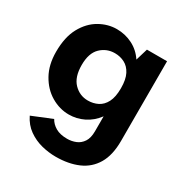

<svg xmlns="http://www.w3.org/2000/svg" viewBox="-165 -638 924 967"><g transform="rotate(30 296.5 -154.5)"><path d="M292 201Q251 201 209.5 190.5Q168 180 132.5 155Q97 130 76 87L191 40Q204 64 230 79Q256 94 297 94Q323 94 346.5 84.5Q370 75 385 52.5Q400 30 400 -9V-96Q370 -56 329 -36Q288 -16 243 -16Q189 -16 140 -45Q91 -74 60.5 -128.5Q30 -183 30 -258Q30 -344 60.5 -399.5Q91 -455 139 -482.5Q187 -510 239 -510Q288 -510 330.5 -488.5Q373 -467 400 -426L421 -496H538V-32Q538 50 507.5 101.5Q477 153 421.5 177Q366 201 292 201ZM291 -125Q322 -125 348 -138Q374 -151 389.5 -181Q405 -211 405 -262Q405 -313 389.5 -343Q374 -373 348 -386.5Q322 -400 291 -400Q243 -400 209 -367Q175 -334 175 -265Q175 -195 209 -160Q243 -125 291 -125Z"/></g></svg>

Font: Atkinson Hyperlegible Next
Style: Bold
Weight: 700
Designer: Elliott Scott, Megan Eiswerth, Linus Boman, Theodore Petrosky, Letters from Sweden
Foundry: Applied Design Works, Letters from Sweden
Version: Version 2.001